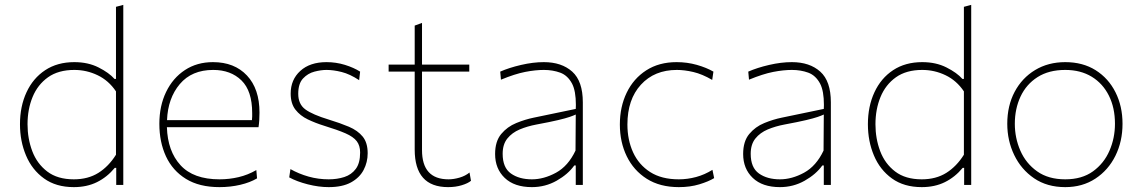

<svg xmlns="http://www.w3.org/2000/svg" viewBox="-20 -759 4689 788"><path d="M283 9Q210 9 160.8 -26.5Q111.5 -62 86.8 -120.8Q62 -179.5 62 -249Q62 -322.5 88.8 -380.2Q115.5 -438 165.5 -471Q215.5 -504 285 -504Q341.5 -504 384.5 -482.2Q427.5 -460.5 450 -435H456V-731L486 -739V0H457V-70H451Q419.5 -32 378 -11.5Q336.5 9 283 9ZM283 -23Q341.5 -23 383.8 -49.5Q426 -76 456 -124V-384Q426 -428.5 380.8 -450.2Q335.5 -472 285 -472Q219.5 -472 177 -441.8Q134.5 -411.5 113.8 -361Q93 -310.5 93 -249Q93 -190 112.5 -138.5Q132 -87 174 -55Q216 -23 283 -23Z M881 9Q798 9 743.2 -24.8Q688.5 -58.5 661.2 -117.2Q634 -176 634 -251Q634 -324.5 661.8 -381.8Q689.5 -439 739 -471.5Q788.5 -504 854 -504Q942 -504 993.5 -449.2Q1045 -394.5 1045 -297Q1045 -262.5 1041 -237H665Q668 -138.5 721 -80.8Q774 -23 881 -23Q921 -23 959.2 -32Q997.5 -41 1032 -61L1035 -27Q1006.5 -10 966 -0.5Q925.5 9 881 9ZM855 -472Q767 -472 718 -414Q669 -356 665.5 -266H1014Q1015 -273.5 1015 -281Q1015 -288 1015 -295Q1015 -386 971 -429Q927 -472 855 -472Z M1329 9Q1288 9 1243 -2.5Q1198 -14 1167 -31L1172 -65Q1206.5 -45.5 1246.5 -34.2Q1286.5 -23 1329 -23Q1364 -23 1393.2 -32.5Q1422.5 -42 1440.2 -65.8Q1458 -89.5 1458 -133Q1458 -161.5 1444.2 -179.5Q1430.5 -197.5 1398 -211.8Q1365.5 -226 1310 -243Q1274.5 -254 1243.2 -269Q1212 -284 1192.5 -309Q1173 -334 1173 -375Q1173 -432 1212.5 -468Q1252 -504 1320 -504Q1359 -504 1395.5 -492.8Q1432 -481.5 1458 -465L1454 -430Q1416 -455 1382.2 -463.5Q1348.5 -472 1320 -472Q1297.5 -472 1270.5 -465Q1243.5 -458 1223.8 -437Q1204 -416 1204 -374Q1204 -331.5 1233.2 -310Q1262.5 -288.5 1330 -268Q1376 -254 1412 -238.8Q1448 -223.5 1468.5 -198.5Q1489 -173.5 1489 -130Q1489 -93 1472.2 -61.2Q1455.5 -29.5 1420.2 -10.2Q1385 9 1329 9Z M1819 9Q1682 9 1682 -145V-465H1575V-494H1682V-654L1712 -665V-494H1906V-465H1712V-143Q1712 -23 1821 -23Q1842 -23 1866 -30Q1890 -37 1907 -51L1913 -17Q1900.5 -6.5 1875.2 1.2Q1850 9 1819 9Z M2163 9Q2091 9 2051.5 -28.8Q2012 -66.5 2012 -127Q2012 -179 2037 -209Q2062 -239 2098.8 -254Q2135.5 -269 2170 -276L2343 -312Q2343.5 -320.5 2343.5 -328.5Q2343.5 -385.5 2328 -415.5Q2310 -449.5 2279.2 -460.8Q2248.5 -472 2212 -472Q2177.5 -472 2135.2 -463.8Q2093 -455.5 2036 -432L2033 -465Q2069 -481 2118.5 -492.5Q2168 -504 2212 -504Q2285 -504 2328.5 -465Q2372 -426 2372 -339V0H2343V-80H2337Q2311.5 -44 2264.8 -17.5Q2218 9 2163 9ZM2163 -23Q2212 -23 2262 -50.2Q2312 -77.5 2342 -141L2343 -289Q2333.5 -284.5 2317.5 -279Q2301.5 -273.5 2270 -266Q2238.5 -258.5 2182 -248Q2144.5 -241 2113 -227.8Q2081.5 -214.5 2062.2 -190.5Q2043 -166.5 2043 -128Q2043 -71 2076.8 -47Q2110.5 -23 2163 -23Z M2766 9Q2688.5 9 2634.5 -25.2Q2580.5 -59.5 2552.2 -117.8Q2524 -176 2524 -248Q2524 -320.5 2552 -378.5Q2580 -436.5 2632.2 -470.2Q2684.5 -504 2757 -504Q2800 -504 2839.8 -492.8Q2879.5 -481.5 2908 -465L2903 -431Q2862 -455 2825.5 -463.5Q2789 -472 2758 -472Q2666 -472 2610.5 -411.5Q2555 -351 2555 -248Q2555 -185 2578.2 -134Q2601.5 -83 2648.2 -53Q2695 -23 2766 -23Q2801.5 -23 2836.8 -32.5Q2872 -42 2904 -62L2911 -28Q2888 -14 2850.2 -2.5Q2812.5 9 2766 9Z M3181 9Q3109 9 3069.5 -28.8Q3030 -66.5 3030 -127Q3030 -179 3055 -209Q3080 -239 3116.8 -254Q3153.5 -269 3188 -276L3361 -312Q3361.5 -320.5 3361.5 -328.5Q3361.5 -385.5 3346 -415.5Q3328 -449.5 3297.2 -460.8Q3266.5 -472 3230 -472Q3195.5 -472 3153.2 -463.8Q3111 -455.5 3054 -432L3051 -465Q3087 -481 3136.5 -492.5Q3186 -504 3230 -504Q3303 -504 3346.5 -465Q3390 -426 3390 -339V0H3361V-80H3355Q3329.5 -44 3282.8 -17.5Q3236 9 3181 9ZM3181 -23Q3230 -23 3280 -50.2Q3330 -77.5 3360 -141L3361 -289Q3351.5 -284.5 3335.5 -279Q3319.5 -273.5 3288 -266Q3256.5 -258.5 3200 -248Q3162.5 -241 3131 -227.8Q3099.5 -214.5 3080.2 -190.5Q3061 -166.5 3061 -128Q3061 -71 3094.8 -47Q3128.5 -23 3181 -23Z M3763 9Q3690 9 3640.8 -26.5Q3591.5 -62 3566.8 -120.8Q3542 -179.5 3542 -249Q3542 -322.5 3568.8 -380.2Q3595.5 -438 3645.5 -471Q3695.5 -504 3765 -504Q3821.5 -504 3864.5 -482.2Q3907.5 -460.5 3930 -435H3936V-731L3966 -739V0H3937V-70H3931Q3899.5 -32 3858 -11.5Q3816.5 9 3763 9ZM3763 -23Q3821.5 -23 3863.8 -49.5Q3906 -76 3936 -124V-384Q3906 -428.5 3860.8 -450.2Q3815.5 -472 3765 -472Q3699.5 -472 3657 -441.8Q3614.5 -411.5 3593.8 -361Q3573 -310.5 3573 -249Q3573 -190 3592.5 -138.5Q3612 -87 3654 -55Q3696 -23 3763 -23Z M4352 9Q4277.5 9 4224.2 -27.2Q4171 -63.5 4142.5 -122.8Q4114 -182 4114 -251Q4114 -325 4144.2 -382Q4174.5 -439 4228.2 -471.5Q4282 -504 4352 -504Q4424 -504 4476.8 -470.8Q4529.5 -437.5 4558.2 -380.2Q4587 -323 4587 -251Q4587 -178.5 4557.8 -119.5Q4528.5 -60.5 4475.5 -25.8Q4422.5 9 4352 9ZM4352 -23Q4420.5 -23 4465.8 -55.8Q4511 -88.5 4533.5 -140.5Q4556 -192.5 4556 -251Q4556 -316.5 4531.2 -366.2Q4506.5 -416 4460.8 -444Q4415 -472 4352 -472Q4284.5 -472 4238.2 -442.5Q4192 -413 4168.5 -362.8Q4145 -312.5 4145 -251Q4145 -192.5 4167.8 -140.5Q4190.5 -88.5 4236.5 -55.8Q4282.5 -23 4352 -23Z"/></svg>

Font: Heraclito Thin
Style: Regular
Weight: 100
Designer: Kostas Bartsokas (font) & Cristiano Sobral (main changes)
Foundry: Kostas Bartsokas (font) & Cristiano Sobral (main changes)
Version: Version 1.00;July 8, 2020;FontCreator 13.0.0.2655 64-bit